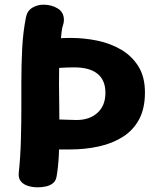

<svg xmlns="http://www.w3.org/2000/svg" viewBox="-20 -785 674 821"><path d="M91.2 -712Q96.6 -738.9 118.1 -751.9Q139.7 -765 166.3 -765Q200.1 -765 226.7 -748.9Q253.3 -732.9 253.3 -699Q253.3 -688.4 249.3 -677.2Q245.3 -666 243.3 -648Q236.3 -588 234.3 -537Q232.3 -486 232.3 -426Q232.3 -383.6 233.3 -331.7Q234.3 -279.8 234.2 -225.4Q234.1 -171 231.5 -120.2Q228.9 -69.3 221.7 -29Q218.1 -10 204.9 -0.4Q191.7 9.2 174.5 12.6Q157.3 16 141.3 16Q120 16 100.3 10.1Q80.7 4.2 69.4 -9.4Q58.1 -23 60.1 -45Q67.3 -112 69.3 -184.9Q71.3 -257.8 71.3 -323.4Q71.3 -389 71.3 -432Q71.3 -509 74.9 -579.1Q78.6 -649.1 91.2 -712ZM172.8 -487Q145.1 -481.7 129.9 -499.4Q114.8 -517.2 114.8 -544.6Q114.8 -578.4 130.1 -592.6Q145.3 -606.8 172.8 -613.3Q191.3 -617.6 220.6 -620.2Q249.8 -622.9 280.8 -622.9Q339.6 -622.9 396.2 -611.2Q452.8 -599.4 498.6 -572.4Q544.3 -545.4 572.1 -500.8Q599.8 -456.1 599.8 -389.4Q599.8 -321.1 574.7 -274.4Q549.6 -227.8 504.9 -199.6Q460.3 -171.4 402.1 -158.7Q343.9 -145.9 277.9 -145.9Q236.2 -145.9 214.2 -145.9Q192.2 -145.9 182.5 -145.9Q172.8 -145.9 167.8 -145.9Q151.8 -144.9 139.8 -164.8Q127.8 -184.7 127.8 -206.9Q127.8 -238 149.8 -256.1Q171.8 -274.2 208.1 -274.2Q224.1 -274.2 241.8 -273.8Q259.4 -273.4 277.1 -272.7Q294.8 -271.9 307.8 -271.9Q362.8 -271.9 396.8 -302.6Q430.8 -333.3 430.8 -388.4Q430.8 -442.3 396.9 -469.6Q363 -496.9 297.8 -496.9Q269.8 -496.9 235.2 -494.8Q200.7 -492.7 172.8 -487Z"/></svg>

Font: Playpen Sans Arabic
Style: Regular
Weight: 400
Designer: Azza Alameddine, Laura Meseguer, Veronika Burian, José Scaglione
Foundry: TypeTogether
Version: Version 2.000